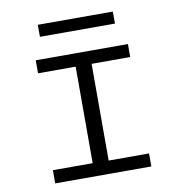

<svg xmlns="http://www.w3.org/2000/svg" viewBox="-87 -878 923 960"><g transform="rotate(-10 375.0 -398.0)"><path d="M116 0V-67H318V-557H127V-623H595V-557H399V-66H604V0ZM168 -735V-796H549V-735Z"/></g></svg>

Font: Inconsolata ExtraExpanded
Style: Regular
Weight: 400
Width: 8
Monospace: yes
Designer: Raph Levien, Cyreal, Brenton Simpson
Foundry: Raph Levien, Cyreal, Google
Version: Version 3.000; ttfautohint (v1.8.2.53-6de2)